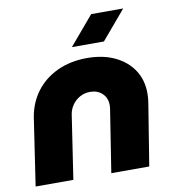

<svg xmlns="http://www.w3.org/2000/svg" viewBox="-81 -791 783 862"><g transform="rotate(-10 310.5 -359.5)"><path d="M12 0 58 -308Q69 -373 106 -422.5Q143 -472 203 -500Q263 -528 339 -528Q411 -528 465 -502.5Q519 -477 549 -431.5Q579 -386 579 -325Q579 -315 578 -302.5Q577 -290 575 -279L530 0H357L401 -281Q402 -286 402.5 -292.5Q403 -299 403 -302Q403 -335 381.5 -355.5Q360 -376 326 -376Q301 -376 280 -364.5Q259 -353 245.5 -334Q232 -315 228 -292L184 0ZM281 -588 392 -719H538L427 -588Z"/></g></svg>

Font: MuseoModerno ExtraBold
Style: Italic
Weight: 800
Italic angle: -9°
Designer: Pablo Cosgaya, Héctor Gatti, Marcela Romero, and the Authors of The MuseoModerno Project.
Foundry: Omnibus-Type Team
Version: Version 1.003